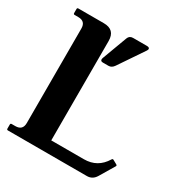

<svg xmlns="http://www.w3.org/2000/svg" viewBox="-173 -876 953 1005"><g transform="rotate(30 303.0 -373.5)"><path d="M425.8 -747.1Q441.9 -747.1 441.9 -736.8Q441.9 -732.4 437 -725.1L335.9 -575.7Q322.8 -556.2 303.7 -556.2H270Q255.4 -556.2 255.4 -567.4Q255.4 -572.3 257.8 -578.6L313 -727.1Q320.3 -747.1 342.3 -747.1ZM494.1 0H17.1Q9.8 0 9.8 -7.3V-31.7Q9.8 -39.1 17.1 -39.1H39.1Q83 -39.1 83 -83V-654.3Q83 -698.2 39.1 -698.2H17.1Q9.8 -698.2 9.8 -705.6V-730Q9.8 -737.3 17.1 -737.3H170.9Q239.3 -737.3 239.3 -668.9V-68.4H436.5Q519 -68.4 562 -139.6Q564.9 -144.5 568.4 -144.5Q569.8 -144.5 571.8 -143.6L596.7 -129.9Q601.1 -127.4 601.1 -124Q601.1 -122.1 600.1 -120.6L546.4 -30.8Q527.8 0 494.1 0Z"/></g></svg>

Font: Simply Serif
Style: Bold
Weight: 700
Designer: Wojciech Kalinowski "wmk69" (wmk69@o2.pl)
Foundry: Wojciech Kalinowski "wmk69" (wmk69@o2.pl)
Version: Version 1.0.0; 2022-02-18